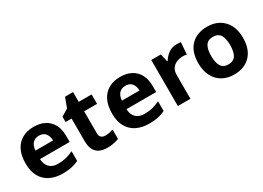

<svg xmlns="http://www.w3.org/2000/svg" viewBox="-17 -1312 2702 1971"><g transform="rotate(-30 1334.5 -326.0)"><path d="M303 -556Q379 -556 433.5 -527Q488 -498 518 -443Q548 -388 548 -308V-236H196Q198 -173 233.5 -137Q269 -101 332 -101Q385 -101 428 -111.5Q471 -122 517 -144V-29Q477 -9 432.5 0.5Q388 10 325 10Q243 10 180 -20.5Q117 -51 81 -113Q45 -175 45 -269Q45 -365 77.5 -428.5Q110 -492 168 -524Q226 -556 303 -556ZM304 -450Q261 -450 232.5 -422Q204 -394 199 -335H408Q407 -385 382 -417.5Q357 -450 304 -450Z M899 -109Q924 -109 947 -114Q970 -119 993 -126V-15Q969 -5 933.5 2.5Q898 10 856 10Q807 10 768.5 -6Q730 -22 707.5 -61.5Q685 -101 685 -171V-434H614V-497L696 -547L739 -662H834V-546H987V-434H834V-171Q834 -140 852 -124.5Q870 -109 899 -109Z M1328 -556Q1404 -556 1458.5 -527Q1513 -498 1543 -443Q1573 -388 1573 -308V-236H1221Q1223 -173 1258.5 -137Q1294 -101 1357 -101Q1410 -101 1453 -111.5Q1496 -122 1542 -144V-29Q1502 -9 1457.5 0.5Q1413 10 1350 10Q1268 10 1205 -20.5Q1142 -51 1106 -113Q1070 -175 1070 -269Q1070 -365 1102.5 -428.5Q1135 -492 1193 -524Q1251 -556 1328 -556ZM1329 -450Q1286 -450 1257.5 -422Q1229 -394 1224 -335H1433Q1432 -385 1407 -417.5Q1382 -450 1329 -450Z M1999 -556Q2010 -556 2025 -555Q2040 -554 2049 -552L2038 -412Q2031 -414 2017.5 -415.5Q2004 -417 1994 -417Q1956 -417 1921 -403.5Q1886 -390 1864.5 -360Q1843 -330 1843 -278V0H1694V-546H1807L1829 -454H1836Q1860 -496 1902 -526Q1944 -556 1999 -556Z M2624 -274Q2624 -138 2552.5 -64Q2481 10 2358 10Q2282 10 2222.5 -23Q2163 -56 2129 -119.5Q2095 -183 2095 -274Q2095 -410 2166 -483Q2237 -556 2361 -556Q2438 -556 2497 -523Q2556 -490 2590 -427.5Q2624 -365 2624 -274ZM2247 -274Q2247 -193 2273.5 -151.5Q2300 -110 2360 -110Q2419 -110 2445.5 -151.5Q2472 -193 2472 -274Q2472 -355 2445.5 -395.5Q2419 -436 2360 -436Q2300 -436 2273.5 -395.5Q2247 -355 2247 -274Z"/></g></svg>

Font: Noto Sans Sundanese
Style: Bold
Weight: 700
Version: Version 2.003